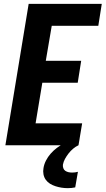

<svg xmlns="http://www.w3.org/2000/svg" viewBox="-20 -755 549 998"><path d="M8 0 129 -735H509L491 -621H249L218 -439H402L384 -325H200L165 -114H407L388 0ZM332 223Q316 223 300 220.5Q284 218 268.5 213Q253 208 240 200Q227 192 218 179.5Q209 167 206 151Q203 135 206 119Q209 99 219 79.5Q229 60 243.5 43.5Q258 27 276 13.5Q294 0 313 -9.5Q332 -19 352.5 -25.5Q373 -32 394 -35L388 0Q373 7 360 18Q347 29 336.5 42.5Q326 56 318 70.5Q310 85 307 101Q306 110 309 119Q312 128 319.5 133Q327 138 336 140Q345 142 355 142Q363 142 370.5 141Q378 140 385 138L371 219Q362 221 352 222Q342 223 332 223Z"/></svg>

Font: Iosevka SS18 Heavy
Style: Italic
Weight: 900
Italic angle: -9°
Monospace: yes
Designer: Belleve Invis
Foundry: Belleve Invis
Version: Version 25.1.1; ttfautohint (v1.8.4)